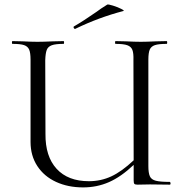

<svg xmlns="http://www.w3.org/2000/svg" viewBox="-20 -804 795 836"><path d="M719 0 633 -1 579 0Q568 0 565 -3.5Q562 -7 562 -19V-86Q507 -34 454.5 -11Q402 12 342 12Q276 12 224 -12Q172 -36 142.5 -81Q113 -126 113 -186V-544Q113 -574 107 -588Q101 -602 85 -607.5Q69 -613 34 -613Q32 -613 32 -619Q32 -625 34 -625L79 -624Q117 -622 143 -622Q169 -622 211 -624L257 -625Q259 -625 259 -619Q259 -613 257 -613Q222 -613 205.5 -607Q189 -601 183.5 -586.5Q178 -572 177 -542L178 -221Q177 -123 226.5 -69Q276 -15 367 -15Q419 -15 464.5 -36Q510 -57 562 -106L561 -542Q562 -572 556.5 -586.5Q551 -601 534.5 -607Q518 -613 483 -613Q481 -613 481 -619Q481 -625 483 -625L528 -624Q568 -622 593 -622Q617 -622 659 -624L706 -625Q708 -625 708 -619Q708 -613 706 -613Q671 -613 654.5 -607.5Q638 -602 632 -588Q626 -574 626 -544V-81Q626 -51 632.5 -36.5Q639 -22 658.5 -17Q678 -12 719 -12Q722 -12 722.5 -6Q723 0 719 0ZM307 -678Q303 -678 301 -682.5Q299 -687 302 -689Q342 -712 401 -753Q409 -759 420.5 -767Q432 -775 447 -784Q451 -786 472 -779.5Q493 -773 508.5 -765Q524 -757 517 -756Q410 -728 309 -679Z"/></svg>

Font: Cormorant Upright
Style: Regular
Weight: 400
Designer: Christian Thalmann (Catharsis Fonts)
Foundry: Catharsis Fonts
Version: Version 3.302